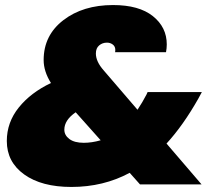

<svg xmlns="http://www.w3.org/2000/svg" viewBox="-20 -731 877 761"><path d="M638 -524H436Q437 -527 437 -533Q437 -547 427 -554.5Q417 -562 404 -562Q386 -562 373 -551Q360 -540 360 -519Q360 -487 391 -452L525 -296Q545 -326 561 -357L565 -366H780L766 -340Q706 -234 640 -162L779 0H535L494 -46Q390 10 263 10Q145 10 76 -39.5Q7 -89 7 -172Q7 -246 54.5 -305Q102 -364 182 -402Q153 -448 153 -493Q153 -591 231 -651Q309 -711 428 -711Q531 -711 586 -667Q641 -623 641 -555Q641 -540 638 -524ZM312 -165Q344 -165 379 -175L280 -286Q235 -255 235 -217Q235 -195 255 -180Q275 -165 312 -165Z"/></svg>

Font: Poppins Black
Style: Italic
Weight: 900
Italic angle: -10°
Designer: Ninad Kale (Devanagari), Jonny Pinhorn (Latin)
Foundry: Indian Type Foundry
Version: Version 3.200;PS 1.000;hotconv 16.6.54;makeotf.lib2.5.65590